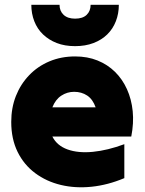

<svg xmlns="http://www.w3.org/2000/svg" viewBox="-20 -769 607 803"><path d="M500 -24Q500 -24 500 -24Q500 -24 500 -24Q431 5 363 12Q295 19 234.5 4.5Q174 -10 127 -45Q80 -80 53.5 -134Q27 -188 27 -259Q27 -318 46.5 -367.5Q66 -417 102 -454.5Q138 -492 187 -512.5Q236 -533 294 -533Q346 -533 388 -516Q430 -499 461 -468.5Q492 -438 511 -396Q530 -354 535 -304Q540 -254 529 -198Q447 -198 364 -198Q281 -198 199 -198Q218 -160 262.5 -144Q307 -128 368.5 -134Q430 -140 500 -166Q500 -131 500 -95Q500 -59 500 -24ZM290 -385Q290 -385 290 -385Q290 -385 290 -385Q261 -385 236.5 -369Q212 -353 199 -320Q244 -320 289.5 -320Q335 -320 380 -320Q368 -354 344.5 -369.5Q321 -385 290 -385ZM294 -576Q294 -576 294 -576Q294 -576 294 -576Q251 -576 217.5 -589Q184 -602 160 -625Q136 -648 123.5 -680Q111 -712 111 -749Q140 -749 170 -749Q200 -749 229 -749Q229 -723 246 -707Q263 -691 294 -691Q326 -691 342.5 -707Q359 -723 359 -749Q388 -749 418 -749Q448 -749 477 -749Q477 -712 464.5 -680Q452 -648 428.5 -625Q405 -602 371 -589Q337 -576 294 -576Z"/></svg>

Font: Tilt Warp
Style: Regular
Weight: 400
Designer: Andy Clymer
Foundry: Andy Clymer
Version: Version 1.000